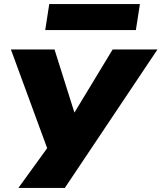

<svg xmlns="http://www.w3.org/2000/svg" viewBox="-20 -751 800 951"><path d="M71 180 223 -30 236 44 34 -506H250L350 -189H346L538 -506H760L301 180ZM204 -602 224 -731H673L653 -602Z"/></svg>

Font: Nunito Sans 7pt Expanded Black
Style: Italic
Weight: 900
Width: 7
Italic angle: -9°
Designer: Vernon Adams
Foundry: Vernon Adams
Version: Version 3.101;gftools[0.9.27]